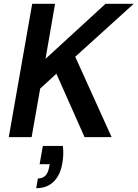

<svg xmlns="http://www.w3.org/2000/svg" viewBox="-20 -720 722 1008"><path d="M26 0 149 -700H269L219 -411L534 -700H682L375 -422L566 0H424L276 -333L191 -255L146 0ZM170 268 179 217Q204 217 218.5 202Q233 187 238 157L241 142H188L205 46H310Q313 70 312 94Q311 118 307 138Q296 201 261 234.5Q226 268 170 268Z"/></svg>

Font: DM Sans 24pt SemiBold
Style: Italic
Weight: 600
Italic angle: -10°
Designer: Colophon Foundry, Jonny Pinhorn
Foundry: Colophon Foundry
Version: Version 4.004;gftools[0.9.30]